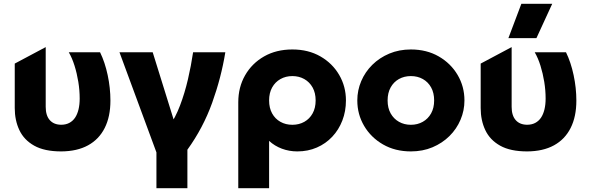

<svg xmlns="http://www.w3.org/2000/svg" viewBox="-20 -787 3118 1017"><path d="M304.4 15Q215.5 15 161.4 -15.3Q107.2 -45.6 82.7 -97.6Q58.1 -149.5 58.1 -214.8V-450.2L222.1 -537.5V-221.2Q222.1 -175 243.8 -150.6Q265.5 -126.2 304.9 -126.2Q329.1 -126.4 347.3 -136.1Q365.5 -145.8 377.6 -163.6Q389.6 -181.5 395.9 -207.3Q402.1 -233.1 402.1 -265.1Q402.1 -308.2 394.9 -353.1Q387.6 -398 374.8 -439.1Q361.9 -480.1 344.4 -510H510.1Q536 -457 550.4 -389Q564.9 -321 564.9 -254.2Q564.9 -169.1 534.6 -109.1Q504.4 -49 446.3 -17.2Q388.2 14.6 304.4 15Z M808.6 210V20.2L612.9 -510H788.9L921.4 -84.2L875.6 -116.5Q909 -163.5 933.7 -228.5Q958.4 -293.5 975.4 -366.4Q992.4 -439.4 1002.8 -510H1173.5Q1151.8 -376.1 1103.9 -242.8Q1056 -109.5 972.6 6V210Z M1242.1 210V-245.2Q1242.1 -324.9 1278.2 -388.1Q1314.4 -451.4 1378.9 -488.2Q1443.4 -525 1528.6 -525Q1613.1 -525 1677 -488.3Q1740.9 -451.6 1776.6 -390.2Q1812.4 -328.9 1812.4 -255Q1812.4 -197.8 1793.4 -148.7Q1774.5 -99.6 1740 -62.9Q1705.5 -26.1 1658.4 -5.6Q1611.2 15 1554.9 15Q1511.8 15 1473.2 0.6Q1434.6 -13.8 1405.4 -40.8V210ZM1528.6 -126Q1564.1 -126 1592.1 -141.8Q1620 -157.5 1635.9 -186.4Q1651.9 -215.2 1651.9 -255Q1651.9 -294.8 1635.8 -323.7Q1619.6 -352.6 1591.7 -368.3Q1563.8 -384 1528.6 -384Q1493.5 -384 1465.6 -368.3Q1437.6 -352.6 1421.5 -323.7Q1405.4 -294.8 1405.4 -255Q1405.4 -215.2 1421.3 -186.4Q1437.2 -157.5 1465.2 -141.8Q1493.1 -126 1528.6 -126Z M2156.4 15Q2073 15 2009 -21.8Q1945 -58.6 1908.8 -120Q1872.6 -181.4 1872.6 -255Q1872.6 -308.5 1893.3 -357.2Q1914 -405.9 1952 -443.6Q1990 -481.2 2042 -503.1Q2094 -525 2156.4 -525Q2239.8 -525 2303.8 -488.2Q2367.8 -451.4 2403.9 -390Q2440.1 -328.6 2440.1 -255Q2440.1 -201.5 2419.4 -152.8Q2398.8 -104.1 2360.8 -66.4Q2322.8 -28.8 2270.9 -6.9Q2219.1 15 2156.4 15ZM2156.4 -126Q2191.5 -126 2219.4 -141.8Q2247.4 -157.5 2263.5 -186.4Q2279.6 -215.2 2279.6 -255Q2279.6 -294.8 2263.7 -323.7Q2247.8 -352.6 2219.8 -368.3Q2191.9 -384 2156.4 -384Q2120.9 -384 2092.9 -368.3Q2065 -352.6 2049.1 -323.7Q2033.1 -294.8 2033.1 -255Q2033.1 -215.2 2049.2 -186.4Q2065.4 -157.5 2093.3 -141.8Q2121.2 -126 2156.4 -126Z M2772.4 15Q2683.5 15 2629.4 -15.3Q2575.2 -45.6 2550.7 -97.6Q2526.1 -149.5 2526.1 -214.8V-450.2L2690.1 -537.5V-221.2Q2690.1 -175 2711.8 -150.6Q2733.5 -126.2 2772.9 -126.2Q2797.1 -126.4 2815.3 -136.1Q2833.5 -145.8 2845.6 -163.6Q2857.6 -181.5 2863.9 -207.3Q2870.1 -233.1 2870.1 -265.1Q2870.1 -308.2 2862.9 -353.1Q2855.6 -398 2842.8 -439.1Q2829.9 -480.1 2812.4 -510H2978.1Q3004 -457 3018.4 -389Q3032.9 -321 3032.9 -254.2Q3032.9 -169.1 3002.6 -109.1Q2972.4 -49 2914.3 -17.2Q2856.2 14.6 2772.4 15ZM2672.9 -585 2741.6 -767H2905.1L2821.4 -585Z"/></svg>

Font: Geologica-Sharp
Style: Regular
Weight: 100
Designer: Sindre Bremnes, Frode Helland
Foundry: Monokrom Skriftforlag AS
Version: Version 1.010;gftools[0.9.28]